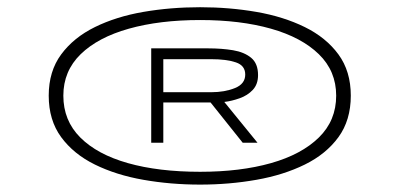

<svg xmlns="http://www.w3.org/2000/svg" viewBox="-20 -722 1133 532"><path d="M534.5 -210.5Q452.5 -210.5 377.2 -223.8Q302 -237 243 -266Q184 -295 149.5 -342Q115 -389 115 -457Q115 -524.5 149.5 -571.2Q184 -618 243 -647Q302 -676 377.2 -689Q452.5 -702 534.5 -702Q615.5 -702 690.5 -689Q765.5 -676 824.5 -647Q883.5 -618 917.8 -571.2Q952 -524.5 952 -457Q952 -389 917.8 -342Q883.5 -295 824.5 -266Q765.5 -237 690.5 -223.8Q615.5 -210.5 534.5 -210.5ZM534.5 -246Q646 -246 730.8 -270Q815.5 -294 863.5 -341Q911.5 -388 911.5 -457Q911.5 -525 863.5 -571.8Q815.5 -618.5 730.8 -642.5Q646 -666.5 534.5 -666.5Q422.5 -666.5 337 -642.5Q251.5 -618.5 203.5 -571.8Q155.5 -525 155.5 -457Q155.5 -388 202.5 -341Q249.5 -294 334.5 -270Q419.5 -246 534.5 -246ZM399 -326.5V-588H557Q594.5 -588 625.8 -582.8Q657 -577.5 676 -561.8Q695 -546 695 -514Q695 -488.5 680.5 -473Q666 -457.5 644.2 -449.8Q622.5 -442 601.5 -439.5L693.5 -326.5H652.5L563.5 -438H432.5V-326.5ZM432.5 -466.5H565.5Q602.5 -466.5 631 -478Q659.5 -489.5 659.5 -515.5Q659.5 -540.5 633.5 -549.2Q607.5 -558 565.5 -558H432.5Z"/></svg>

Font: Trispace Expanded ExtraLight
Style: Regular
Weight: 200
Width: 7
Designer: Tyler Finck
Foundry: Etcetera Type Company
Version: Version 1.210; ttfautohint (v1.8.3)